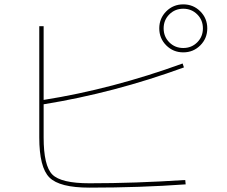

<svg xmlns="http://www.w3.org/2000/svg" viewBox="-20 -850 1040 880"><path d="M742 -642Q710 -674 710 -720Q710 -766 742 -798Q774 -830 820 -830Q866 -830 898 -798Q930 -766 930 -720Q930 -674 898 -642Q866 -610 820 -610Q774 -610 742 -642ZM390 10Q253 10 206.5 -36.5Q160 -83 160 -220V-730H180V-392Q495 -442 817 -559L823 -541Q502 -424 180 -372V-220Q180 -90 220 -50Q260 -10 390 -10Q600 -10 829 -25L831 -5Q622 10 390 10ZM884 -656Q910 -682 910 -720Q910 -758 884 -784Q858 -810 820 -810Q782 -810 756 -784Q730 -758 730 -720Q730 -682 756 -656Q782 -630 820 -630Q858 -630 884 -656Z"/></svg>

Font: M PLUS 1p Thin
Style: Regular
Weight: 250
Version: Version 1.062